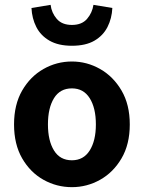

<svg xmlns="http://www.w3.org/2000/svg" viewBox="-20 -761 593 793"><path d="M277 12Q214 12 159.5 -18.5Q105 -49 71.5 -107Q38 -165 38 -247Q38 -329 71.5 -387Q105 -445 159.5 -476Q214 -507 277 -507Q339 -507 393.5 -476Q448 -445 482 -387Q516 -329 516 -247Q516 -165 482 -107Q448 -49 393.5 -18.5Q339 12 277 12ZM277 -99Q325 -99 350.5 -139.5Q376 -180 376 -247Q376 -315 350.5 -355.5Q325 -396 277 -396Q228 -396 203 -355.5Q178 -315 178 -247Q178 -180 203 -139.5Q228 -99 277 -99ZM277 -572Q221 -572 184.5 -593Q148 -614 130 -649.5Q112 -685 110 -728L189 -741Q193 -708 214.5 -683Q236 -658 277 -658Q318 -658 339.5 -683Q361 -708 366 -741L444 -728Q442 -685 424 -649.5Q406 -614 370 -593Q334 -572 277 -572Z"/></svg>

Font: Assistant
Style: Bold
Weight: 700
Designer: Hebrew By Ben Nathan, Latin by Paul Hunt
Version: Version 3.000